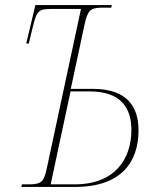

<svg xmlns="http://www.w3.org/2000/svg" viewBox="-20 -734 626 754"><path d="M64 0H276C456 0 524 -98 524 -222C524 -311 483 -385 345 -385H258L311 -633C324 -693 333 -704 383 -704H417L419 -714H119L83 -563H93L108 -625C125 -694 130 -699 188 -699H298L164 -74C153 -22 144 -10 94 -10H66ZM273 -10H179L257 -375H332C454 -375 496 -311 496 -224C496 -109 431 -10 273 -10Z"/></svg>

Font: Noto Serif Display Condensed Thin
Style: Italic
Weight: 100
Width: 3
Italic angle: -12°
Designer: Monotype Design Team
Foundry: Monotype Imaging Inc.
Version: Version 2.009